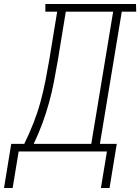

<svg xmlns="http://www.w3.org/2000/svg" viewBox="-69 -755 699 957"><path d="M-49 182 -13 -38H52Q77 -89 97.5 -141Q118 -193 132.5 -246Q147 -299 157.5 -352.5Q168 -406 177 -459L216 -697H157V-735H609L610 -697H538L429 -38H513L477 182H434L464 0H24L-6 182ZM99 -38H386L495 -697H259L219 -453Q210 -401 200 -348.5Q190 -296 175.5 -243.5Q161 -191 142 -139.5Q123 -88 99 -38Z"/></svg>

Font: Iosevka Etoile Extralight
Style: Italic
Weight: 200
Italic angle: -9°
Designer: Belleve Invis
Foundry: Belleve Invis
Version: Version 22.1.2; ttfautohint (v1.8.4)